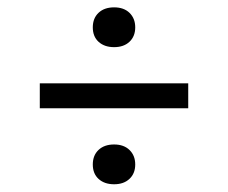

<svg xmlns="http://www.w3.org/2000/svg" viewBox="-20 -634 605 509"><path d="M282.5 -509Q257 -509 241.5 -523Q226 -537 226 -561.5Q226 -585.5 241.2 -600Q256.5 -614.5 282.5 -614.5Q308.5 -614.5 323.5 -599.8Q338.5 -585 338.5 -561.5Q338.5 -537.5 323.2 -523.2Q308 -509 282.5 -509ZM85.5 -347V-413H479V-347ZM282.5 -145.5Q257 -145.5 241.5 -159.5Q226 -173.5 226 -198Q226 -222 241.2 -236.5Q256.5 -251 282.5 -251Q308.5 -251 323.5 -236.2Q338.5 -221.5 338.5 -198Q338.5 -174 323.2 -159.8Q308 -145.5 282.5 -145.5Z"/></svg>

Font: Encode Sans Expanded
Style: Regular
Weight: 400
Width: 7
Designer: Multiple Designers
Foundry: Impallari Type
Version: Version 3.000; ttfautohint (v1.8.3) -l 8 -r 50 -G 200 -x 14 